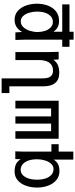

<svg xmlns="http://www.w3.org/2000/svg" viewBox="722 -1488 955 2440"><g transform="rotate(-90 1200.0 -267.5)"><path d="M246 10Q179 10 131.8 -29.8Q84.5 -69.5 60.8 -134.5Q37 -199.5 37 -274.5Q37 -351.5 60.5 -416.8Q84 -482 130 -521Q176 -560 240.5 -560Q297 -560 335.2 -542Q373.5 -524 396.5 -482L399.5 -551H497.5L496.5 -535Q493.5 -464 493.5 -440.5V-92H588V0H493.5V186.5H392.5V-63.5Q365.5 -23 331.8 -6.5Q298 10 246 10ZM396.5 -274.5Q396.5 -338.5 379.5 -385.8Q362.5 -433 332.2 -458Q302 -483 262.5 -483Q224.5 -483 196 -456.2Q167.5 -429.5 152.2 -382.2Q137 -335 137 -274.5Q137 -213.5 152.8 -166.2Q168.5 -119 199 -92.2Q229.5 -65.5 271.5 -65.5Q312 -65.5 340.2 -97Q368.5 -128.5 382.5 -176.8Q396.5 -225 396.5 -274.5Z M1140 0H657V-550H753V-96H849.5V-550H941V-96H1042V-550H1140Z M1323.5 -192.5V-626.5H1237.5V-725H1424V-218Q1424 -171.5 1431.2 -140.5Q1438.5 -109.5 1460.8 -90.8Q1483 -72 1526.5 -72Q1571.5 -72 1600.8 -95.5Q1630 -119 1643.5 -157.2Q1657 -195.5 1657 -241V-550H1759V-119Q1759 -87 1761 -41L1762.5 0H1665L1661 -67Q1632.5 -26.5 1592 -9.5Q1551.5 7.5 1495 7.5Q1408.5 7.5 1366 -44.2Q1323.5 -96 1323.5 -192.5Z M1825.5 45.5H1916.5V-429.5Q1916.5 -482 1913 -538L1912.5 -550H2009L2014 -464.5Q2068.5 -560 2167.5 -560Q2237.5 -560 2283.8 -517.8Q2330 -475.5 2351.8 -410.2Q2373.5 -345 2373.5 -275.5Q2373.5 -205.5 2351 -141.5Q2328.5 -77.5 2279.2 -36.2Q2230 5 2154 5Q2108 5 2075.5 -12.2Q2043 -29.5 2017.5 -66V45.5H2364.5V137.5H2017.5V190H1916.5V137.5H1825.5ZM2273.5 -270.5Q2273.5 -318 2260.8 -366.8Q2248 -415.5 2219.8 -448.5Q2191.5 -481.5 2148.5 -481.5Q2105.5 -481.5 2074.8 -448.2Q2044 -415 2028.8 -365.2Q2013.5 -315.5 2013.5 -266.5Q2013.5 -221.5 2027 -177.2Q2040.5 -133 2069.8 -103.2Q2099 -73.5 2143 -73.5Q2185.5 -73.5 2215 -101.5Q2244.5 -129.5 2259 -174.5Q2273.5 -219.5 2273.5 -270.5Z"/></g></svg>

Font: JuliaMono Medium
Style: Regular
Weight: 500
Monospace: yes
Designer: cormullion
Foundry: corm
Version: Version 0.054; ttfautohint (v1.8.4)